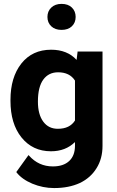

<svg xmlns="http://www.w3.org/2000/svg" viewBox="-20 -766 600 984"><path d="M202.1 -358.4Q174.3 -320.8 174.3 -245.1Q174.3 -179.2 202.1 -142.1Q229.5 -105.5 276.9 -106Q337.4 -106 364.3 -148.4V-353Q336.9 -395.5 277.8 -395.5Q229.5 -395.5 202.1 -358.4ZM33.7 -249V-254.4Q33.7 -369.6 89.4 -440.4Q145.5 -511.2 242.2 -511.2Q324.7 -511.2 372.6 -459L377.4 -499V-502H380.4H502H505.4V-498.5V-18.6Q505.4 47.4 474.6 96.2Q444.3 145.5 389.2 171.9Q333 197.8 257.3 197.8Q199.7 197.8 145.5 175.3Q92.3 152.8 64.9 117.7L63.5 115.7L64.9 113.8L124 31.7L126.5 28.8L128.9 31.7Q178.2 86.9 251 86.9Q304.7 86.9 334.5 59.3Q364.3 31.7 364.3 -19.5V-38.1Q316.4 9.3 241.2 9.3Q147 9.3 89.8 -62Q33.7 -132.3 33.7 -249ZM295.4 -746.1Q329.1 -746.1 348.4 -727.3Q367.7 -708.5 367.7 -679.2Q367.7 -649.9 348.4 -631.3Q329.1 -612.8 295.4 -612.8Q262.2 -612.8 242.7 -631.3Q223.1 -649.9 223.1 -679.2Q223.1 -708.5 242.9 -727.3Q262.7 -746.1 295.4 -746.1Z"/></svg>

Font: MAUL Bold
Style: Bold
Weight: 700
Designer: MAUL
Version: Version 1.0; 2020; ttfautohint (v1.8.3)